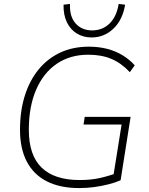

<svg xmlns="http://www.w3.org/2000/svg" viewBox="-20 -951 758 979"><path d="M384 8Q287 8 219.5 -26Q152 -60 117 -126.5Q82 -193 82 -289Q82 -385 106.5 -463Q131 -541 177 -597Q223 -653 287.5 -683Q352 -713 433 -713Q483 -713 526 -702Q569 -691 604.5 -669.5Q640 -648 667 -618L642 -583Q599 -629 548.5 -650.5Q498 -672 430 -672Q337 -672 269 -625.5Q201 -579 164 -493Q127 -407 127 -289Q127 -159 192.5 -96Q258 -33 386 -33Q443 -33 488 -43Q533 -53 573 -68L555 -35L600 -316H406L412 -355H646L595 -32Q571 -21 536.5 -12Q502 -3 463 2.5Q424 8 384 8ZM447 -760Q405 -760 372 -780Q339 -800 321 -837.5Q303 -875 304 -927L337 -931Q334 -867 365.5 -831.5Q397 -796 450 -796Q503 -796 539 -831.5Q575 -867 585 -931L618 -927Q605 -849 558 -804.5Q511 -760 447 -760Z"/></svg>

Font: Nunito Sans 12pt ExtraLight
Style: Italic
Weight: 200
Italic angle: -9°
Designer: Vernon Adams
Foundry: Vernon Adams
Version: Version 3.101;gftools[0.9.27]